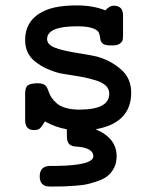

<svg xmlns="http://www.w3.org/2000/svg" viewBox="-20 -471 565 701"><path d="M71.8 -32.2V-128.9Q71.8 -152.8 82.3 -159.9Q92.8 -167 119.1 -167Q143.1 -167 151.9 -150.9Q152.8 -148.9 158 -135.5Q163.1 -122.1 168.9 -113.5Q174.8 -105 187 -94Q199.2 -83 220.2 -76.9Q241.2 -70.8 270 -70.8Q378.9 -70.8 378.9 -128.9Q378.9 -146 366.5 -158Q354 -169.9 331.5 -177Q309.1 -184.1 287.6 -188.5Q266.1 -192.9 238 -197Q210 -201.2 196.8 -204.1Q145 -217.3 108.4 -246.1Q71.8 -274.9 71.8 -324.2Q71.8 -401.4 146 -433.1Q187 -451.2 261.2 -451.2H262.2Q319.3 -451.2 365.2 -433.1Q379.4 -450.2 395 -450.2Q429.2 -450.2 429.2 -415V-346.2Q429.2 -333 428 -325.9Q426.8 -318.8 418 -312Q409.2 -305.2 392.1 -305.2H383.8Q362.8 -305.2 355 -312Q347.2 -318.8 346.2 -329.3Q345.2 -339.8 341.6 -350.3Q337.9 -360.8 318.4 -367.9Q298.8 -375 261.2 -375Q153.3 -375 151.9 -329.1Q151.9 -308.1 179.9 -297.1Q208 -286.1 262 -277.6Q315.9 -269 335 -264.2Q384.8 -250 421.9 -217.5Q459 -185.1 459 -132.8Q459 -22 329.1 1Q406.2 33.2 405.8 100.1Q405.8 123 397 140.6Q388.2 158.2 375 169.7Q361.8 181.2 339.8 189Q317.9 196.8 300.5 200.9Q283.2 205.1 256.1 207Q229 209 214.1 209.5Q199.2 210 175.8 210H162.1Q125 210 125 173.1Q125 136.2 161.1 134.8H185.1Q321.3 132.8 320.8 99.1Q320.8 71.3 268.1 64.9Q266.1 64.9 261.5 64.5Q256.8 64 254.9 64Q252.9 64 249 63Q245.1 62 243.2 61.5Q241.2 61 238 59.1Q234.9 57.1 232.9 55.2Q231 53.2 229 50Q227.1 46.9 226.1 43Q225.1 39.1 224.6 33.4Q224.1 27.8 224.1 21V1Q183.1 -5.9 144 -27.8Q132.8 -8.8 126 -2.4Q119.1 3.9 104 3.9Q71.8 3.9 71.8 -32.2Z"/></svg>

Font: CMU Typewriter Text
Style: Bold
Weight: 700
Version: Version 0.7.0